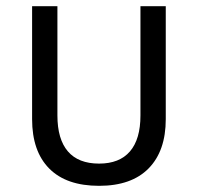

<svg xmlns="http://www.w3.org/2000/svg" viewBox="-20 -590 641 622"><path d="M84 -204V-570H166V-216Q166 -139 200 -99.5Q234 -60 301 -60Q367 -60 401 -99.5Q435 -139 435 -216V-570H517V-204Q517 -101 461.5 -44.5Q406 12 301 12Q195 12 139.5 -44Q84 -100 84 -204Z"/></svg>

Font: Anuphan
Style: Regular
Weight: 400
Designer: Cadson Demak
Version: Version 3.001;July 28, 2024;FontCreator 15.0.0.2974 64-bit